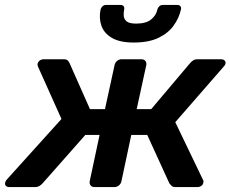

<svg xmlns="http://www.w3.org/2000/svg" viewBox="-43 -761 937 781"><path d="M-5 0Q-14 0 -19 -5Q-24 -10 -22 -18Q-21 -22 -19.5 -25Q-18 -28 -15 -31L207 -277L112 -489Q111 -492 110 -495.5Q109 -499 110 -502Q112 -510 119 -515Q126 -520 135 -520H216Q227 -520 232 -515.5Q237 -511 240 -504L323 -317H384L423 -496Q425 -506 433 -513Q441 -520 451 -520H532Q543 -520 548.5 -513Q554 -506 552 -496L513 -317H572L730 -504Q736 -511 743 -515.5Q750 -520 761 -520H856Q865 -520 870.5 -515Q876 -510 874 -502Q873 -496 866 -489L670 -264L782 -31Q784 -28 784.5 -25Q785 -22 784 -18Q783 -10 776 -5Q769 0 759 0H671Q660 0 655 -5Q650 -10 646 -15L556 -212H491L451 -24Q449 -14 441 -7Q433 0 422 0H341Q331 0 325.5 -7Q320 -14 322 -24L362 -212H304L130 -15Q126 -10 118 -5Q110 0 99 0ZM501 -588Q444 -588 412 -607Q380 -626 369.5 -656.5Q359 -687 366 -722Q368 -730 374 -735.5Q380 -741 389 -741H447Q456 -741 460 -735.5Q464 -730 462 -722Q459 -708 460.5 -695Q462 -682 473 -673.5Q484 -665 511 -665Q552 -665 572.5 -682.5Q593 -700 597 -722Q599 -730 605 -735.5Q611 -741 620 -741H678Q687 -741 691 -735.5Q695 -730 693 -722Q685 -687 663 -656.5Q641 -626 601.5 -607Q562 -588 501 -588Z"/></svg>

Font: Rubik Light Medium
Style: Italic
Weight: 500
Italic angle: -12°
Version: Version 2.104